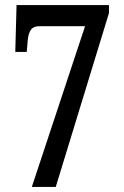

<svg xmlns="http://www.w3.org/2000/svg" viewBox="-20 -734 486 754"><path d="M105 0 314 -631H134Q112 -631 102 -618Q92 -605 89 -577L85 -530H40L45 -714H408V-683L199 0Z"/></svg>

Font: Noto Serif Lao ExtraCondensed Medium
Style: Regular
Weight: 500
Width: 2
Designer: Monotype Design Team
Foundry: Monotype Imaging Inc.
Version: Version 2.003; ttfautohint (v1.8.4.7-5d5b)